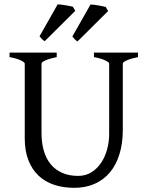

<svg xmlns="http://www.w3.org/2000/svg" viewBox="-20 -860 694 894"><path d="M622.6 -594.2Q589.4 -587.4 570.6 -579.1Q551.8 -570.8 551.8 -564V-255.9Q551.8 -191.9 536.1 -141.6Q520.5 -91.3 491.2 -56.6Q461.9 -22 419.9 -3.7Q377.9 14.6 325.2 14.6Q274.9 14.6 232.7 0.7Q190.4 -13.2 159.9 -41.7Q129.4 -70.3 112.3 -113.8Q95.2 -157.2 95.2 -216.8V-564Q95.2 -569.8 77.4 -578.6Q59.6 -587.4 24.4 -594.2V-615.2H244.1V-594.2Q210.9 -587.4 192.1 -579.1Q173.3 -570.8 173.3 -564V-241.2Q173.3 -194.3 184.3 -157.2Q195.3 -120.1 217 -94.2Q238.8 -68.4 270.5 -54.7Q302.2 -41 344.2 -41Q378.9 -41 405.8 -57.9Q432.6 -74.7 450.9 -102.1Q469.2 -129.4 478.8 -164.6Q488.3 -199.7 488.3 -235.8V-564Q488.3 -569.8 470.5 -578.6Q452.6 -587.4 417.5 -594.2V-615.2H622.6ZM340.8 -667Q333 -671.9 327.4 -678Q321.8 -684.1 316.9 -689.9L401.4 -838.9Q414.6 -838.9 438.2 -834.7Q461.9 -830.6 472.2 -827.6L483.4 -808.6ZM188 -668Q180.2 -672.9 174.6 -679Q168.9 -685.1 164.1 -690.9L248.5 -839.8Q261.7 -839.4 285.4 -835.4Q309.1 -831.5 319.3 -828.6L330.6 -809.6Z"/></svg>

Font: Akkhara
Style: Regular
Weight: 400
Designer: J. Victor Gaultney
Version: Version 1.00 June 13, 2006, initial release